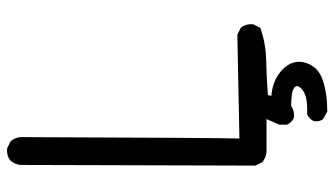

<svg xmlns="http://www.w3.org/2000/svg" viewBox="-220 -594 941 540"><g transform="rotate(-90 250.0 -323.5)"><path d="M207 127 185.5 115.2Q177.7 105.5 179.7 89.8Q185.5 76.2 199.2 70.3Q249 72.3 267.1 57.6Q285.2 43 273.9 34.2Q262.7 25.4 222.7 25.4Q209 35.2 189.5 33.2Q175.8 27.3 169.9 13.7V-7.8L185.5 -43.9H91.8Q76.2 -45.9 64.5 -55.7L54.7 -75.2L56.6 -736.3Q58.6 -752 68.4 -763.7Q82 -775.4 103.5 -773.4L123 -763.7Q136.7 -748 134.8 -724.6Q132.8 -165 130.9 -120.1L422.9 -126L442.4 -116.2Q454.1 -102.5 452.1 -81.1L442.4 -61.5Q399.4 -45.9 350.6 -44.9Q301.8 -43.9 252.9 -40L251 -30.3Q297.9 -26.4 326.2 2.4Q354.5 31.2 343.8 66.4Q333 101.6 294.9 114.3Q256.8 127 207 127Z"/></g></svg>

Font: JasonHandwriting1
Style: Regular
Weight: 400
Version: Version 1.48.20